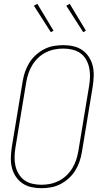

<svg xmlns="http://www.w3.org/2000/svg" viewBox="-20 -980 540 1008"><path d="M197 8Q169 8 143 2Q117 -4 96.5 -18.5Q76 -33 62 -54.5Q48 -76 42 -101.5Q36 -127 37 -154Q38 -181 42 -208L99 -553Q103 -578 111.5 -603Q120 -628 134 -650.5Q148 -673 168.5 -691.5Q189 -710 212.5 -722Q236 -734 261.5 -738.5Q287 -743 312 -743Q340 -743 366 -737Q392 -731 412.5 -716.5Q433 -702 447 -680.5Q461 -659 467 -633.5Q473 -608 472 -581Q471 -554 467 -527L410 -182Q406 -157 397.5 -132Q389 -107 375 -84.5Q361 -62 340.5 -43.5Q320 -25 296.5 -13Q273 -1 247.5 3.5Q222 8 197 8ZM197 -10Q220 -10 243 -14.5Q266 -19 288 -30Q310 -41 328 -58Q346 -75 359 -96Q372 -117 379.5 -139.5Q387 -162 391 -185L448 -530Q452 -554 452.5 -578.5Q453 -603 448 -625.5Q443 -648 431.5 -668Q420 -688 401.5 -701Q383 -714 359.5 -719.5Q336 -725 312 -725Q289 -725 266 -720.5Q243 -716 221 -705Q199 -694 181 -677Q163 -660 150 -639Q137 -618 129.5 -595.5Q122 -573 118 -550L61 -205Q57 -181 56.5 -156.5Q56 -132 61 -109.5Q66 -87 78 -67Q90 -47 108 -34Q126 -21 149.5 -15.5Q173 -10 197 -10ZM417 -811 328 -950 346 -960 431 -819ZM247 -811 158 -950 176 -960 261 -819Z"/></svg>

Font: Iosevka SS04 Thin Oblique
Style: Regular
Weight: 100
Italic angle: -9°
Monospace: yes
Designer: Belleve Invis
Foundry: Belleve Invis
Version: Version 19.0.0; ttfautohint (v1.8.4)